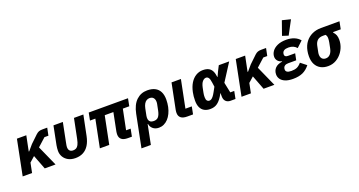

<svg xmlns="http://www.w3.org/2000/svg" viewBox="-51 -1653 5031 2691"><g transform="rotate(-20 2465.0 -307.5)"><path d="M343 0 261 -214 183 -145 154 0H14L119 -525H259L213 -299H220L291 -382L403 -489Q426 -510 447 -517.5Q468 -525 501 -525H571L548 -413H489L368 -304L504 0Z M804 -525 747 -239Q742 -213 739.5 -199.5Q737 -186 737 -174Q737 -138 754.5 -119.5Q772 -101 805 -101Q831 -101 850.5 -111.5Q870 -122 885 -150.5Q900 -179 911 -233L970 -525H1110L1049 -225Q1033 -147 1000 -94.5Q967 -42 917 -15Q867 12 800 12Q738 12 693.5 -12Q649 -36 625 -76.5Q601 -117 601 -166Q601 -187 603 -206Q605 -225 609 -249L664 -525Z M1643 0H1582Q1521 0 1490 -25Q1459 -50 1459 -99Q1459 -107 1460 -119Q1461 -131 1463 -142L1517 -413H1388L1305 0H1165L1248 -413H1168L1190 -525H1776L1754 -413H1658L1597 -112H1665Z M1713 200 1809 -281Q1835 -410 1902.5 -473.5Q1970 -537 2065 -537Q2133 -537 2179.5 -513Q2226 -489 2250 -442Q2274 -395 2274 -326Q2274 -298 2271 -270.5Q2268 -243 2263 -218Q2252 -167 2231.5 -124.5Q2211 -82 2182.5 -51.5Q2154 -21 2119 -4.5Q2084 12 2045 12Q1990 12 1955.5 -18Q1921 -48 1916 -91H1911L1853 200ZM2007 -101Q2054 -101 2077.5 -129.5Q2101 -158 2113 -216L2132 -310Q2133 -315 2134 -323Q2135 -331 2135 -341Q2135 -366 2126.5 -384.5Q2118 -403 2101.5 -413.5Q2085 -424 2060 -424Q2034 -424 2013 -411Q1992 -398 1977.5 -372.5Q1963 -347 1955 -309L1934 -204Q1929 -176 1933.5 -152.5Q1938 -129 1956 -115Q1974 -101 2007 -101Z M2577 -112 2555 0H2467Q2406 0 2375 -25Q2344 -50 2344 -99Q2344 -107 2345 -119Q2346 -131 2348 -142L2425 -525H2565L2482 -112Z M3210 -112 3188 0H3114Q3071 0 3045 -26Q3019 -52 3019 -99V-148H3016Q2992 -102 2968 -71Q2944 -40 2919 -21.5Q2894 -3 2867 4.5Q2840 12 2809 12Q2759 12 2722.5 -8Q2686 -28 2666.5 -68.5Q2647 -109 2647 -170Q2647 -204 2650 -235Q2653 -266 2659 -294Q2675 -371 2708.5 -425Q2742 -479 2790 -508Q2838 -537 2894 -537Q2945 -537 2978 -520.5Q3011 -504 3029.5 -468.5Q3048 -433 3054 -377H3058L3090 -447L3130 -525H3285L3119 -266L3151 -112ZM2839 -103Q2852 -103 2866 -111Q2880 -119 2896.5 -139.5Q2913 -160 2933 -197L2969 -263L2960 -327Q2953 -381 2938 -401.5Q2923 -422 2901 -422Q2873 -422 2848 -394.5Q2823 -367 2810 -305L2796 -235Q2792 -216 2791 -202Q2790 -188 2790 -170Q2790 -134 2803.5 -118.5Q2817 -103 2839 -103Z M3607 0 3525 -214 3447 -145 3418 0H3278L3383 -525H3523L3477 -299H3484L3555 -382L3667 -489Q3690 -510 3711 -517.5Q3732 -525 3765 -525H3835L3812 -413H3753L3632 -304L3768 0Z M4210 -169 4296 -101Q4250 -42 4191 -15Q4132 12 4045 12Q3976 12 3930.5 -6.5Q3885 -25 3862.5 -56.5Q3840 -88 3840 -127Q3840 -184 3876 -221.5Q3912 -259 3981 -268L3982 -273Q3940 -284 3919.5 -310Q3899 -336 3899 -369Q3899 -412 3926 -450.5Q3953 -489 4006.5 -513Q4060 -537 4138 -537Q4203 -537 4254.5 -516.5Q4306 -496 4340 -455L4252 -372Q4230 -398 4200 -411Q4170 -424 4132 -424Q4089 -424 4067 -411Q4045 -398 4039 -375Q4038 -369 4037 -364Q4036 -359 4036 -353Q4036 -336 4048 -326Q4060 -316 4086 -316H4193L4173 -218H4054Q4022 -218 4003 -205.5Q3984 -193 3979 -170Q3978 -167 3977.5 -162.5Q3977 -158 3977 -149Q3977 -128 3996 -114.5Q4015 -101 4061 -101Q4111 -101 4144 -115.5Q4177 -130 4210 -169ZM4301 -784 4192 -579 4103 -608 4176 -815Z M4908 -413H4794L4793 -405Q4817 -381 4828 -352.5Q4839 -324 4839 -283Q4839 -268 4837.5 -253Q4836 -238 4833 -223Q4820 -160 4783 -106.5Q4746 -53 4691 -20.5Q4636 12 4568 12Q4504 12 4457 -14Q4410 -40 4384.5 -89Q4359 -138 4359 -207Q4359 -230 4361 -251Q4363 -272 4367 -291Q4382 -366 4422 -418Q4462 -470 4521.5 -497.5Q4581 -525 4654 -525H4930ZM4681 -413H4643Q4590 -413 4560.5 -387Q4531 -361 4520 -310L4501 -215Q4500 -211 4499 -202.5Q4498 -194 4498 -184Q4498 -159 4506.5 -140.5Q4515 -122 4532 -111.5Q4549 -101 4573 -101Q4613 -101 4640 -130.5Q4667 -160 4678 -216L4694 -296Q4697 -313 4698.5 -327Q4700 -341 4700 -356Q4700 -373 4696 -386.5Q4692 -400 4681 -413Z"/></g></svg>

Font: IBM Plex Sans
Style: Italic
Weight: 400
Italic angle: -11.31°
Designer: Mike Abbink, Paul van der Laan, Pieter van Rosmalen
Foundry: Bold Monday
Version: Version 3.201